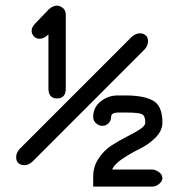

<svg xmlns="http://www.w3.org/2000/svg" viewBox="-20 -656 656 691"><path d="M97.7 -75.2 499 -476.6C508.1 -486.3 512.7 -496.4 512.7 -506.8C512.7 -517.3 509.8 -524.7 503.9 -529.3C498 -533.9 491.2 -536.1 483.4 -536.1C473 -536.1 462.9 -531.6 453.1 -522.5L51.8 -121.1C42.6 -111.3 38.1 -101.2 38.1 -90.8C38.1 -80.4 41 -72.9 46.9 -68.4C52.7 -63.8 59.6 -61.5 67.4 -61.5C77.8 -61.5 87.9 -66.1 97.7 -75.2ZM528.3 15.6C536.8 15.6 544.9 12.4 552.7 5.9C560.5 -0.7 564.5 -7.5 564.5 -14.6C564.5 -23.1 560.5 -30.3 552.7 -36.1C544.9 -42 536.8 -45.2 528.3 -45.9H383.8C389 -58.9 401.7 -72.1 421.9 -85.4C442.1 -98.8 462.6 -110.5 483.4 -120.6C504.2 -130.7 522.9 -144 539.6 -160.6C556.2 -177.2 564.5 -195.3 564.5 -214.8C564.5 -255.2 553.2 -281.6 530.8 -293.9C508.3 -306.3 475.6 -312.5 432.6 -312.5H403.3C380.5 -312.5 360.2 -305.3 342.3 -291C324.4 -276.7 315.4 -258.1 315.4 -235.4C315.4 -225.6 319 -217.8 326.2 -211.9C333.3 -206.1 340.5 -203.1 347.7 -203.1C356.8 -203.1 364.4 -206.2 370.6 -212.4C376.8 -218.6 379.9 -226.2 379.9 -235.4C379.9 -245.8 389 -251 407.2 -251H432.6C463.2 -251 482.6 -249 490.7 -245.1C498.9 -241.2 502.9 -231.1 502.9 -214.8C502.9 -207 496.4 -198.9 483.4 -190.4C470.4 -182 454.8 -173.2 436.5 -164.1C418.3 -154.9 400.1 -144.5 381.8 -132.8C363.6 -121.1 348 -105.5 335 -85.9C321.9 -66.4 315.4 -44.6 315.4 -20.5V15.6ZM154.3 -532.2V-337.9C154.3 -313.8 164.7 -301.8 185.5 -301.8C206.4 -301.8 216.8 -313.8 216.8 -337.9V-602.5C216.8 -613.6 213.2 -621.9 206.1 -627.4C198.9 -633 191.7 -635.7 184.6 -635.7C175.5 -635.7 166 -631.5 156.2 -623L108.4 -573.2C98.6 -563.5 93.8 -554 93.8 -544.9C93.8 -537.8 96.4 -531.2 101.6 -525.4C106.8 -519.5 113.9 -516.6 123 -516.6C133.5 -516.6 143.9 -521.8 154.3 -532.2Z"/></svg>

Font: Jura
Style: DemiBold
Weight: 600
Version: Version 2.5.1